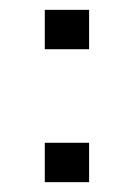

<svg xmlns="http://www.w3.org/2000/svg" viewBox="-20 -370 270 390"><path d="M161 0H71V-80H161ZM161 -270H71V-350H161Z"/></svg>

Font: Iceland
Style: Regular
Weight: 400
Designer: Cyreal (www.cyreal.org)
Foundry: Cyreal (www.cyreal.org)
Version: Version 1.001